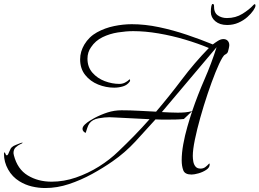

<svg xmlns="http://www.w3.org/2000/svg" viewBox="-60 -824 1308 968"><path d="M168 124Q134 124 100.5 116Q67 108 38 90Q2 68 -19 30.5Q-40 -7 -40 -48Q-40 -55 -37 -56Q-34 -54 -32 -47.5Q-30 -41 -26 -41Q-21 -41 -18 -48.5Q-15 -56 -14 -58Q-9 -69 -6 -75Q-3 -81 8 -88Q12 -90 21.5 -94Q31 -98 40.5 -101.5Q50 -105 53 -105Q54 -105 54 -104Q54 -102 42.5 -97Q31 -92 19.5 -81.5Q8 -71 8 -52Q8 -49 10 -41Q28 29 80 60.5Q132 92 200 92Q262 92 323 71Q384 50 439 15.5Q494 -19 537 -61Q578 -100 617.5 -140.5Q657 -181 694 -223L515 -232Q509 -232 503 -232.5Q497 -233 491 -233Q468 -233 437 -227.5Q406 -222 391 -202Q384 -192 380 -179Q376 -166 372 -154Q366 -156 361 -161.5Q356 -167 356 -174Q356 -185 367.5 -196Q379 -207 393 -215.5Q407 -224 416 -229Q448 -246 482 -257Q516 -268 553 -268Q597 -268 640.5 -265.5Q684 -263 727 -261Q795 -341 857.5 -424Q920 -507 993 -582Q938 -605 872.5 -624.5Q807 -644 739.5 -655.5Q672 -667 612 -667Q576 -667 534.5 -660.5Q493 -654 457 -636.5Q421 -619 399 -586Q381 -561 381 -528Q381 -486 406 -457.5Q431 -429 468 -415Q505 -401 542 -401Q557 -401 570 -407.5Q583 -414 593 -424Q596 -423 596 -420Q596 -419 595.5 -417.5Q595 -416 595 -414Q582 -395 560 -388.5Q538 -382 516 -382Q474 -382 434.5 -398Q395 -414 369.5 -446Q344 -478 344 -525Q344 -545 349.5 -563.5Q355 -582 365 -599Q389 -639 429 -661Q469 -683 515 -692.5Q561 -702 604 -702Q671 -702 742 -687Q813 -672 882.5 -648.5Q952 -625 1013 -600Q1023 -608 1038 -617.5Q1053 -627 1066 -627Q1080 -627 1088 -618.5Q1096 -610 1096 -596Q1096 -592 1095 -587.5Q1094 -583 1093 -578Q1090 -561 1085 -556Q1080 -551 1074.5 -548.5Q1069 -546 1061 -533Q1046 -508 1026.5 -459.5Q1007 -411 987 -351.5Q967 -292 950 -231.5Q933 -171 922.5 -120Q912 -69 912 -38Q912 -25 914.5 -10Q917 5 925.5 15.5Q934 26 951 26Q965 26 975 18.5Q985 11 994 1Q997 -1 997 4V6Q997 21 979.5 32.5Q962 44 940.5 50Q919 56 906 56Q872 56 864 34.5Q856 13 856 -16Q856 -53 864 -97Q872 -141 884.5 -184.5Q897 -228 909 -264L867 -224Q847 -222 827 -221.5Q807 -221 787 -221Q771 -221 755.5 -221Q740 -221 724 -222Q674 -166 622 -110Q570 -54 508 -11Q461 22 404.5 53Q348 84 288 104Q228 124 168 124ZM836 -256Q855 -256 873 -257.5Q891 -259 909 -264Q937 -346 971.5 -425Q1006 -504 1032 -586L756 -259Q776 -258 796 -257Q816 -256 836 -256ZM1085 -698Q1048 -698 1025.5 -717Q1003 -736 1003 -764Q1003 -782 1005.5 -793Q1008 -804 1012 -804Q1019 -804 1019 -795Q1018 -761 1037.5 -747Q1057 -733 1084 -733Q1128 -733 1162.5 -754.5Q1197 -776 1217 -798Q1222 -803 1224 -803Q1228 -803 1228 -796Q1228 -787 1217 -771Q1206 -755 1187 -738Q1168 -721 1142 -709.5Q1116 -698 1085 -698Z"/></svg>

Font: Beau Rivage
Style: Regular
Weight: 400
Designer: Robert E. Leuschke
Foundry: Robert E. Leuschke
Version: Version 1.010; ttfautohint (v1.8.3)